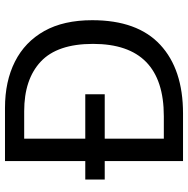

<svg xmlns="http://www.w3.org/2000/svg" viewBox="-12 -742 754 770"><g transform="rotate(-90 365.0 -357.0)"><path d="M317 -714Q424 -714 503 -674Q582 -634 625.5 -556.5Q669 -479 669 -364Q669 -183 570.5 -91.5Q472 0 295 0H104V-314H30V-392H104V-714ZM304 -637H194V-392H372V-314H194V-77H284Q574 -77 574 -361Q574 -504 503 -570.5Q432 -637 304 -637Z"/></g></svg>

Font: Noto Music
Style: Regular
Weight: 400
Designer: Monotype Design Team, Benjamin Yang
Foundry: Monotype Imaging Inc.
Version: Version 2.002; ttfautohint (v1.8.4.7-5d5b)